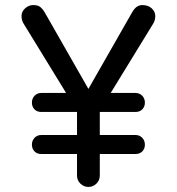

<svg xmlns="http://www.w3.org/2000/svg" viewBox="-20 -732 698 758"><path d="M329 -381 502 -684Q518 -712 541.5 -712Q565 -712 579 -699Q593 -686 593 -669Q593 -652 585 -639L417 -365H515Q531 -365 541.5 -354Q552 -343 552 -327Q552 -311 542 -300.5Q532 -290 515 -290H374V-199H515Q531 -199 541.5 -188Q552 -177 552 -161Q552 -145 542 -134.5Q532 -124 515 -124H374V-39Q374 -20 360.5 -7Q347 6 329 6Q311 6 297.5 -7Q284 -20 284 -39V-124H143Q126 -124 116 -134.5Q106 -145 106 -161Q106 -177 116.5 -188Q127 -199 143 -199H284V-290H143Q126 -290 116 -300.5Q106 -311 106 -327Q106 -343 116.5 -354Q127 -365 143 -365H241L73 -639Q65 -652 65 -669Q65 -686 79 -699Q93 -712 111.5 -712Q130 -712 139.5 -704Q149 -696 156 -684Z"/></svg>

Font: Varela Round
Style: Regular
Weight: 400
Designer: Joe Prince
Foundry: Joe Prince
Version: Version 1.000